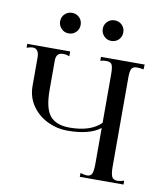

<svg xmlns="http://www.w3.org/2000/svg" viewBox="-93 -675 633 736"><g transform="rotate(10 223.5 -307.0)"><path d="M412 -10Q420 -10 437 -15V0H267V-15Q284 -10 292 -10Q308 -10 312.5 -22Q317 -34 317 -60V-199Q275 -166 188 -166Q149 -166 112 -183.5Q75 -201 51.5 -234.5Q28 -268 28 -312V-422Q28 -457 3 -457Q-5 -457 -20 -452V-467H147V-448Q135 -453 122 -453Q95 -453 95 -422V-309Q95 -236 119 -207.5Q143 -179 195 -179Q277 -179 317 -219V-407Q317 -433 312.5 -444Q308 -455 290 -455Q280 -455 267 -452V-467H437L436 -448Q421 -451 411 -451Q394 -451 389 -441Q384 -431 384 -407V-60Q384 -35 389 -22.5Q394 -10 412 -10ZM89 -574Q89 -591 100.5 -602.5Q112 -614 129 -614Q146 -614 157.5 -602.5Q169 -591 169 -574Q169 -557 157.5 -545.5Q146 -534 129 -534Q112 -534 100.5 -546Q89 -558 89 -574ZM255 -574Q255 -591 266.5 -602.5Q278 -614 295 -614Q312 -614 323.5 -602.5Q335 -591 335 -574Q335 -557 323.5 -545.5Q312 -534 295 -534Q278 -534 266.5 -546Q255 -558 255 -574Z"/></g></svg>

Font: Viaoda Libre
Style: Regular
Weight: 400
Designer: Gydient
Version: Version 2.000